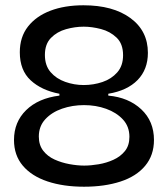

<svg xmlns="http://www.w3.org/2000/svg" viewBox="-20 -694 636 727"><path d="M298 13Q220 13 160 -7Q100 -27 66.5 -66.5Q33 -106 33 -164Q33 -232 79 -277Q125 -322 205 -332V-339Q137 -352 96 -390Q55 -428 55 -496Q55 -554 86 -593.5Q117 -633 171 -653.5Q225 -674 296 -674Q408 -674 474 -625.5Q540 -577 540 -494Q540 -431 501 -391Q462 -351 390 -339V-332Q467 -325 515 -280Q563 -235 563 -164Q563 -106 529.5 -66Q496 -26 436 -6.5Q376 13 298 13ZM297 -372Q334 -372 368 -383.5Q402 -395 424 -420Q446 -445 446 -485Q446 -528 421.5 -551.5Q397 -575 362.5 -584Q328 -593 297 -593Q264 -593 230 -583.5Q196 -574 173 -550.5Q150 -527 150 -486Q150 -446 171.5 -421Q193 -396 227 -384Q261 -372 297 -372ZM299 -67Q324 -67 353.5 -72Q383 -77 409.5 -89Q436 -101 453 -122Q470 -143 470 -176Q470 -215 445.5 -241.5Q421 -268 382 -282Q343 -296 298 -296Q254 -296 215 -282.5Q176 -269 151.5 -242.5Q127 -216 127 -177Q127 -145 143.5 -123.5Q160 -102 186.5 -90Q213 -78 243 -72.5Q273 -67 299 -67Z"/></svg>

Font: Bricolage Grotesque 48pt
Style: Regular
Weight: 400
Designer: Mathieu Triay
Foundry: Atelier Triay
Version: Version 1.000; ttfautohint (v1.8.4.7-5d5b);gftools[0.9.32]